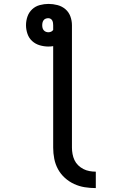

<svg xmlns="http://www.w3.org/2000/svg" viewBox="-20 -755 640 982"><path d="M470 207Q441 207 413 202.5Q385 198 359 186Q333 174 311.5 154.5Q290 135 276.5 110Q263 85 257.5 57Q252 29 252 0V-519Q246 -518 240 -517.5Q234 -517 227 -517Q205 -517 183 -523.5Q161 -530 144.5 -545Q128 -560 120.5 -582Q113 -604 113 -626Q113 -649 120.5 -670.5Q128 -692 144.5 -707.5Q161 -723 183.5 -729Q206 -735 228 -735Q251 -735 274 -729Q297 -723 314.5 -708Q332 -693 340 -671Q348 -649 348 -626V0Q348 16 351 32.5Q354 49 361 64Q368 79 380 90.5Q392 102 406.5 109.5Q421 117 437.5 120Q454 123 470 123ZM227 -590Q235 -590 241.5 -593Q248 -596 252 -602V-626Q252 -632 251 -638.5Q250 -645 247 -650.5Q244 -656 238.5 -659Q233 -662 227 -662Q220 -662 213.5 -659.5Q207 -657 203 -651.5Q199 -646 197.5 -639.5Q196 -633 196 -626Q196 -619 197.5 -612.5Q199 -606 203.5 -600.5Q208 -595 214.5 -592.5Q221 -590 227 -590Z"/></svg>

Font: Iosevka SS04 Medium Extended
Style: Regular
Weight: 500
Width: 7
Monospace: yes
Designer: Belleve Invis
Foundry: Belleve Invis
Version: Version 19.0.0; ttfautohint (v1.8.4)